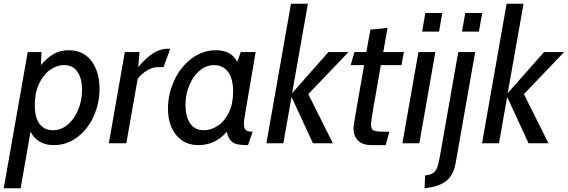

<svg xmlns="http://www.w3.org/2000/svg" viewBox="-53 -770 3052 1032"><path d="M96 -490H170L167 -420Q202 -461 236.5 -480.5Q271 -500 315 -500Q396 -500 439 -441.5Q482 -383 482 -293Q482 -215 450.5 -145Q419 -75 362.5 -32.5Q306 10 236 10Q149 10 111 -62L58 242H-33ZM388 -287Q388 -348 363.5 -384Q339 -420 292 -420Q252 -420 215.5 -394Q179 -368 156.5 -319Q134 -270 134 -206Q134 -136 160.5 -103Q187 -70 231 -70Q276 -70 311.5 -100.5Q347 -131 367.5 -180.5Q388 -230 388 -287Z M618 -490H697L690 -409Q732 -460 770.5 -484Q809 -508 848 -508H862L826 -409H793Q766 -409 734.5 -389.5Q703 -370 687 -346L626 0H532Z M850 -186Q850 -265 883.5 -337.5Q917 -410 976.5 -455Q1036 -500 1108 -500Q1190 -500 1222 -438L1241 -490H1321L1262 -143Q1258 -122 1258 -104Q1258 -80 1268.5 -71Q1279 -62 1305 -62L1280 10Q1245 10 1224 6Q1203 2 1188 -13.5Q1173 -29 1166 -62Q1105 10 1013 10Q939 10 894.5 -43.5Q850 -97 850 -186ZM1200 -277Q1200 -349 1172 -384.5Q1144 -420 1098 -420Q1055 -420 1020 -390.5Q985 -361 964.5 -311.5Q944 -262 944 -205Q944 -145 968.5 -107.5Q993 -70 1043 -70Q1082 -70 1118.5 -94.5Q1155 -119 1177.5 -166Q1200 -213 1200 -277Z M1511 -750H1602L1517 -269L1712 -490H1820L1604 -264L1736 0H1629L1514 -249L1470 0H1379Z M1847 -81Q1847 -98 1904 -420H1832L1852 -490H1916L1938 -611L2030 -620L2007 -490H2118L2105 -420H1994Q1964 -252 1952.5 -182Q1941 -112 1941 -101Q1941 -75 1955.5 -68.5Q1970 -62 2016 -62H2040L2020 10H1945Q1894 10 1870.5 -15.5Q1847 -41 1847 -81Z M2233 -700H2324L2307 -600H2216ZM2196 -490H2287L2201 0H2110Z M2448 -700H2539L2521 -600H2430ZM2232 173Q2259 170 2273 161.5Q2287 153 2295.5 133.5Q2304 114 2311 73L2410 -490H2501L2396 107Q2384 171 2348.5 200Q2313 229 2261 237L2229 242Z M2670 -750H2761L2676 -269L2871 -490H2979L2763 -264L2895 0H2788L2673 -249L2629 0H2538Z"/></svg>

Font: Cabin
Style: Italic
Weight: 400
Italic angle: -7°
Designer: Pablo Impallari
Foundry: Pablo Impallari. http://www.impallari.com Igino Marini. http://www.ikern.com
Version: Version 2.200